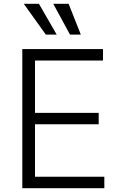

<svg xmlns="http://www.w3.org/2000/svg" viewBox="-20 -984 633 1004"><path d="M96.6 0V-727.3H518.5V-667.6H163V-393.8H496.1V-334.2H163V-59.7H525.6V0ZM258.5 -964.1H338.8L402.7 -802.9H346.2ZM183.6 -964.1 276.6 -802.9H219.8L104.4 -964.1Z"/></svg>

Font: Inter P Light
Style: Regular
Weight: 300
Designer: Rasmus Andersson
Foundry: rsms
Version: Version 3.018;git-588b23468